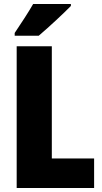

<svg xmlns="http://www.w3.org/2000/svg" viewBox="-20 -947 514 967"><path d="M337 -917V-927H147C122 -883 86 -829 54 -781V-767H175C226 -810 303 -882 337 -917ZM64 0H454V-149H241V-714H64Z"/></svg>

Font: Noto Sans Condensed Black
Style: Regular
Weight: 900
Width: 3
Designer: Monotype Design Team
Foundry: Monotype Imaging Inc.
Version: Version 2.013